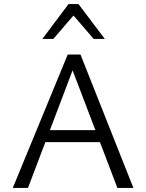

<svg xmlns="http://www.w3.org/2000/svg" viewBox="-20 -927 721 947"><path d="M559 0 324 -617H352L118 0H43L314 -658H377L638 0ZM162 -226 183 -285H479L511 -226ZM442 -735 331 -864 318 -907H367L497 -735ZM189 -735 318 -907H367L355 -865L243 -735Z"/></svg>

Font: Ysabeau Office
Style: Regular
Weight: 400
Designer: Christian Thalmann (Catharsis Fonts)
Version: Version 2.001;gftools[0.9.30]; featfreeze: tnum,lnum,ss02